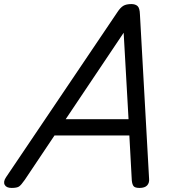

<svg xmlns="http://www.w3.org/2000/svg" viewBox="-77 -910 848 944"><path d="M-20 14Q-46 14 -54 -1.5Q-62 -17 -47 -39L500 -850Q515 -873 529.5 -881.5Q544 -890 569 -890Q588 -890 599 -880.5Q610 -871 611 -839L656 -31Q658 -11 646.5 1.5Q635 14 609 14Q587 14 580 5.5Q573 -3 571 -23L559 -244H191L45 -26Q27 0 16.5 7Q6 14 -20 14ZM246 -324H555L531 -749Z"/></svg>

Font: Playwrite DK Uloopet
Style: Regular
Weight: 400
Designer: Veronika Burian, José Scaglione
Foundry: TypeTogether
Version: Version 1.002